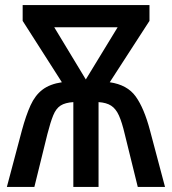

<svg xmlns="http://www.w3.org/2000/svg" viewBox="-20 -734 675 754"><path d="M567 -714V-652L411 -411Q480 -401 513 -355Q546 -309 569 -222L628 0H521L470 -207Q459 -254 447 -280.5Q435 -307 416.5 -319Q398 -331 367 -333V0H268V-333Q236 -331 218 -319.5Q200 -308 189 -281Q178 -254 166 -207L115 0H7L66 -222Q82 -281 100 -320.5Q118 -360 147 -382Q176 -404 223 -411L69 -652V-714ZM442 -627H193L317 -422Z"/></svg>

Font: Noto Sans Condensed Medium
Style: Regular
Weight: 500
Width: 3
Designer: Monotype Design Team
Foundry: Monotype Imaging Inc.
Version: Version 2.013; ttfautohint (v1.8.4.7-5d5b)